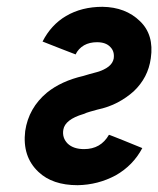

<svg xmlns="http://www.w3.org/2000/svg" viewBox="-20 -532 465 564"><path d="M105 -410Q141 -396 161 -388Q181 -380 189.5 -377Q198 -374 200 -373Q202 -372 202 -372Q210 -389 227 -399Q243 -408 265 -408Q291 -408 304 -394Q317 -381 314 -360Q309 -333 264 -320Q253 -317 243.5 -314.5Q234 -312 225 -309Q160 -294 118 -260Q64 -215 54 -147Q45 -72 93 -27Q134 12 208 12Q268 11 320 -17Q371 -46 398 -97Q362 -112 341.5 -120Q321 -128 312.5 -131.5Q304 -135 302 -135.5Q300 -136 300 -136Q276 -94 227 -94Q196 -94 179 -110Q162 -127 166 -151Q171 -181 225 -197Q234 -201 244.5 -204Q255 -207 266 -210Q299 -217 325.5 -231Q352 -245 373 -264Q394 -284 406.5 -308Q419 -332 423 -361Q433 -430 391 -470Q349 -511 281 -512Q220 -512 174 -485Q130 -459 105 -410Z"/></svg>

Font: Unageo
Style: SemiBold-Italic
Weight: 600
Designer: Richard Sepsi
Foundry: Richard Sepsi
Version: Version 2.000